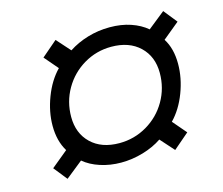

<svg xmlns="http://www.w3.org/2000/svg" viewBox="-82 -715 881 758"><g transform="rotate(-15 358.0 -336.0)"><path d="M176 -121 106 -65 62 -120 130 -176Q103 -220 103 -282Q103 -339 125.5 -398Q148 -457 186 -496L138 -552L202 -607L252 -551Q287 -574 330.5 -587Q374 -600 421 -600Q468 -600 506.5 -587Q545 -574 572 -551L642 -607L686 -552L618 -496Q645 -454 645 -391Q645 -333 622.5 -274Q600 -215 562 -176L610 -120L546 -65L496 -121Q462 -98 417.5 -85Q373 -72 328 -72Q283 -72 243 -85Q203 -98 176 -121ZM566 -375Q566 -442 523 -483Q480 -524 407 -524Q346 -524 294.5 -493.5Q243 -463 213 -411Q183 -359 183 -297Q183 -230 225.5 -189Q268 -148 341 -148Q402 -148 454 -178.5Q506 -209 536 -261Q566 -313 566 -375Z"/></g></svg>

Font: Fahkwang
Style: Bold Italic
Weight: 700
Italic angle: -10°
Designer: Suppakit Chalermlarp | Katatrad Co.,Ltd.
Foundry: Cadson Demak Co.,Ltd.
Version: Version 1.000; ttfautohint (v1.6)